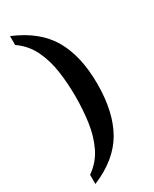

<svg xmlns="http://www.w3.org/2000/svg" viewBox="-228 -822 813 1012"><g transform="rotate(-30 178.0 -316.0)"><path d="M30 78Q89 37 119 -25.5Q149 -88 159.5 -163Q170 -238 170 -318Q170 -397 159.5 -471.5Q149 -546 119 -608.5Q89 -671 30 -712V-766Q177 -705 240 -596Q303 -487 303 -318Q303 -147 240 -37Q177 73 30 134Z"/></g></svg>

Font: Noto Serif Hebrew SemiCondensed SemiBold
Style: Regular
Weight: 600
Width: 4
Designer: Monotype Design Team
Foundry: Monotype Imaging Inc.
Version: Version 2.004; ttfautohint (v1.8.4.7-5d5b)